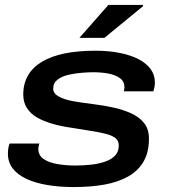

<svg xmlns="http://www.w3.org/2000/svg" viewBox="-20 -744 686 776"><path d="M277 12Q221 12 172.5 4Q124 -4 88 -20.5Q52 -37 32 -62.5Q12 -88 12 -123Q12 -134 13.5 -144Q15 -154 19 -164H139Q138 -160 136.5 -154Q135 -148 135 -142Q135 -116 156 -101.5Q177 -87 211.5 -81Q246 -75 284 -75Q317 -75 348.5 -78.5Q380 -82 405.5 -91Q431 -100 445.5 -115.5Q460 -131 460 -156Q460 -175 447 -185.5Q434 -196 409.5 -202.5Q385 -209 350.5 -214.5Q316 -220 273 -227Q229 -233 192.5 -243.5Q156 -254 130 -269Q104 -284 89 -307Q74 -330 74 -362Q74 -406 93.5 -439.5Q113 -473 150.5 -495Q188 -517 241.5 -528Q295 -539 364 -539Q420 -539 464.5 -530Q509 -521 540.5 -504.5Q572 -488 589 -464.5Q606 -441 606 -411Q606 -402 604.5 -393.5Q603 -385 600 -375H481Q481 -380 482 -384Q483 -388 483 -391Q483 -415 465 -428Q447 -441 419 -446.5Q391 -452 357 -452Q339 -452 312 -450Q285 -448 258 -442Q231 -436 213 -422.5Q195 -409 195 -386Q195 -366 218 -353.5Q241 -341 278.5 -334.5Q316 -328 358 -323Q398 -318 437.5 -309.5Q477 -301 510 -286Q543 -271 562.5 -246.5Q582 -222 582 -183Q582 -129 560.5 -91.5Q539 -54 498.5 -31Q458 -8 402.5 2Q347 12 277 12ZM301 -591 418 -724H558V-719L402 -591Z"/></svg>

Font: Archivo Expanded Medium
Style: Italic
Weight: 500
Width: 7
Italic angle: -10°
Designer: Hector Gatti
Foundry: Omnibus-Type
Version: Version 2.001